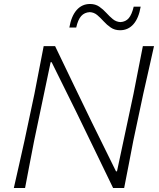

<svg xmlns="http://www.w3.org/2000/svg" viewBox="-20 -945 800 965"><path d="M49.5 0Q63.5 -62 76 -117Q88.5 -172 103 -237.5L153 -473Q166 -541 177 -597Q188 -653 199.5 -713H257Q305.5 -612 351 -517.5Q396.5 -423 441 -331.5L563 -84H568L651 -473Q664.5 -540.5 675.2 -597Q686 -653.5 698 -713H754Q740.5 -652.5 728 -596.8Q715.5 -541 700 -473L650 -237.5Q637 -169.5 626.5 -115.2Q616 -61 604 0H548.5Q508 -84 462.5 -177.8Q417 -271.5 363 -383L239.5 -632.5H234.5L151.5 -237Q138 -169 127.8 -114.5Q117.5 -60 106 0ZM583.5 -793Q556.5 -793 536.8 -806.5Q517 -820 501 -837.8Q485 -855.5 468.8 -869.2Q452.5 -883 431 -884Q404.5 -882.5 388.2 -864.5Q372 -846.5 363 -806.5H328.5Q338.5 -864 365.2 -894.5Q392 -925 432.5 -925Q459.5 -925 479 -911.5Q498.5 -898 514.5 -880.2Q530.5 -862.5 547.2 -848.8Q564 -835 585.5 -834Q611.5 -835.5 627 -853.5Q642.5 -871.5 652 -911.5H687Q677.5 -854 650.8 -823.5Q624 -793 583.5 -793Z"/></svg>

Font: Commissioner Loud ExtraLight
Style: Italic
Weight: 200
Italic angle: -12°
Designer: Kostas Bartsokas
Foundry: Kostas Bartsokas
Version: Version 1.000; ttfautohint (v1.8.3)